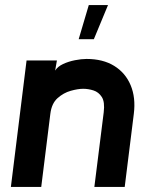

<svg xmlns="http://www.w3.org/2000/svg" viewBox="-20 -739 588 759"><path d="M473 0H353L390 -295Q395 -336 382.5 -355.5Q370 -375 349.5 -381.5Q329 -388 309 -388Q288 -388 259.5 -380Q231 -372 207.5 -351Q184 -330 179 -289L143 0H23L85 -500H205L198 -460Q208 -476 229.5 -486Q251 -496 276.5 -501Q302 -506 322 -506Q387 -506 431.5 -478.5Q476 -451 496.5 -402Q517 -353 509 -289ZM291 -584 331 -719H407L351 -584Z"/></svg>

Font: Kulim Park
Style: Bold Italic
Weight: 700
Italic angle: -8°
Designer: Noponies / Dale Sattler
Foundry: Noponies
Version: Version 1.000; ttfautohint (v1.8.3)